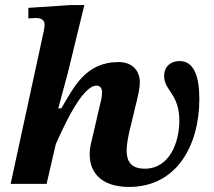

<svg xmlns="http://www.w3.org/2000/svg" viewBox="-20 -726 843 758"><path d="M490 12C678 12 767 -153 767 -335C767 -424 746 -485 689 -485C655 -485 628 -464 628 -426C628 -368 688 -356 688 -250C688 -168 652 -60 551 -60C485 -60 480 -105 480 -134C480 -158 488 -196 492 -212L520 -328C523 -342 532 -373 532 -403C532 -439 509 -481 449 -481C317 -481 272 -382 222 -298H210L248 -439L313 -706H258L92 -695V-653C92 -653 109 -655 122 -655C145 -655 156 -645 156 -629C156 -614 151 -595 151 -595L22 0H164L200 -156C228 -219 303 -388 361 -388C377 -388 383 -375 383 -362C383 -341 376 -318 376 -318L339 -158C336 -145 334 -131 334 -117C334 -40 385 12 490 12Z"/></svg>

Font: STIX Two Text
Style: Bold Italic
Weight: 700
Italic angle: -12°
Designer: Ross Mills, John Hudson & Paul Hanslow, Tiro Typeworks Ltd; with prior portions MicroPress Inc. and Coen Hoffman, Elsevi
Foundry: Tiro Typeworks Ltd
Version: Version 2.13 b171